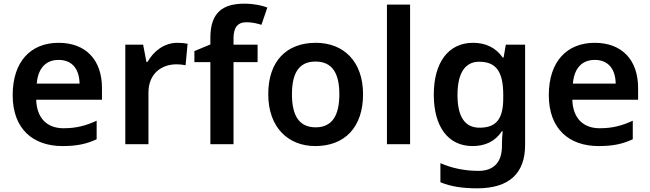

<svg xmlns="http://www.w3.org/2000/svg" viewBox="-20 -785 3539 1045"><path d="M299 -552C149 -552 49 -452 49 -267C49 -82 161 10 320 10C400 10 452 -2 506 -27V-128C447 -101 396 -87 326 -87C234 -87 180 -144 177 -242H535V-306C535 -461 445 -552 299 -552ZM299 -459C376 -459 412 -405 413 -330H180C187 -415 231 -459 299 -459Z M946 -552C872 -552 815 -505 783 -448H777L759 -542H662V0H788V-281C788 -386 861 -435 941 -435C955 -435 977 -433 990 -430L1001 -547C987 -550 963 -552 946 -552Z M1382 -447V-542H1251V-577C1251 -633 1272 -664 1321 -664C1353 -664 1380 -657 1403 -650L1435 -744C1407 -755 1362 -765 1310 -765C1195 -765 1125 -719 1125 -580V-543L1038 -507V-447H1125V0H1251V-447Z M1956 -272C1956 -452 1849 -552 1699 -552C1539 -552 1440 -452 1440 -272C1440 -92 1548 10 1696 10C1856 10 1956 -92 1956 -272ZM1569 -272C1569 -387 1607 -450 1697 -450C1788 -450 1827 -387 1827 -272C1827 -157 1788 -92 1698 -92C1607 -92 1569 -157 1569 -272Z M2212 0V-760H2086V0Z M2555 -552C2421 -552 2341 -446 2341 -270C2341 -94 2420 10 2552 10C2620 10 2675 -15 2712 -71H2716C2714 -55 2712 -24 2712 -4V10C2712 98 2667 145 2585 145C2509 145 2438 130 2377 103V207C2436 231 2500 240 2577 240C2751 240 2838 159 2838 4V-542H2733L2721 -472H2716C2678 -526 2623 -552 2555 -552ZM2588 -449C2679 -449 2719 -397 2719 -269V-250C2719 -134 2678 -90 2590 -90C2509 -90 2470 -151 2470 -268C2470 -387 2511 -449 2588 -449Z M3217 -552C3067 -552 2967 -452 2967 -267C2967 -82 3079 10 3238 10C3318 10 3370 -2 3424 -27V-128C3365 -101 3314 -87 3244 -87C3152 -87 3098 -144 3095 -242H3453V-306C3453 -461 3363 -552 3217 -552ZM3217 -459C3294 -459 3330 -405 3331 -330H3098C3105 -415 3149 -459 3217 -459Z"/></svg>

Font: Noto Sans Vithkuqi SemiBold
Style: Regular
Weight: 600
Version: Version 1.001